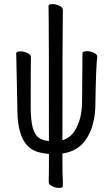

<svg xmlns="http://www.w3.org/2000/svg" viewBox="-20 -736 540 938"><path d="M267 182Q252 182 235 174Q218 166 218 154L219 83Q219 49 219 16Q163 12 132 -9Q65 -55 65 -199Q61 -414 60 -441L59 -475Q60 -485 80 -485Q96 -485 113.5 -477Q131 -469 131 -457Q130 -402 130 -211Q130 -151 139.5 -114Q149 -77 171 -62Q187 -50 219 -47Q219 -611 218 -630Q218 -651 217.5 -673.5Q217 -696 217 -706Q217 -716 237 -716Q252 -716 269.5 -708Q287 -700 287 -688Q285 -568 285 -51Q326 -63 348 -102Q381 -157 381 -243L383 -476Q383 -486 405 -486Q421 -486 438 -478.5Q455 -471 455 -459Q449 -411 446 -231Q446 -120 398 -52Q360 3 285 14Q285 34 285 55Q285 116 287 148V173Q287 182 267 182Z"/></svg>

Font: LXGW WenKai Mono Lite
Style: Regular
Weight: 400
Monospace: yes
Designer: LXGW / Fontworks Inc.
Foundry: LXGW / Fontworks Inc.
Version: Version 1.520; June 14, 2025